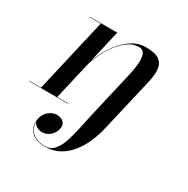

<svg xmlns="http://www.w3.org/2000/svg" viewBox="-225 -618 1006 1025"><g transform="rotate(30 277.5 -105.0)"><path d="M183.5 260Q141.5 260 116 244.5Q90.5 229 81 203.2Q71.5 177.5 78.5 148Q83.5 126.5 95.8 111.5Q108 96.5 124.5 88.5Q141 80.5 158 80.5Q180 80.5 197 95Q214 109.5 206.5 141Q201.5 163 181 182Q160.5 201 132.5 201Q115.5 201 102.2 194.2Q89 187.5 82.2 175.8Q75.5 164 79.5 148H81Q74 177 83.2 201.8Q92.5 226.5 117.5 242Q142.5 257.5 183.5 257.5Q218 257.5 239.2 232.5Q260.5 207.5 274 166.5Q287.5 125.5 297.5 76.5Q307.5 27.5 318.5 -20L383.5 -301L492 -319.5L415 11.5Q404 60 384.5 104.8Q365 149.5 336.5 184.5Q308 219.5 270.2 239.8Q232.5 260 183.5 260ZM-61 0V-2.5H178V0ZM9 0 114.5 -457.5H44.5L45 -460H215L109 0ZM158.5 -225.5Q165.5 -256.5 184.5 -297.8Q203.5 -339 233 -378.2Q262.5 -417.5 301.8 -443.5Q341 -469.5 388.5 -469.5Q446 -469.5 471.2 -450.2Q496.5 -431 499.2 -397Q502 -363 492 -319.5L383.5 -301Q393 -342.5 395.2 -376.8Q397.5 -411 388.5 -431.5Q379.5 -452 354.5 -452Q319.5 -452 287.5 -428.8Q255.5 -405.5 229.5 -370Q203.5 -334.5 186 -295.8Q168.5 -257 161 -225.5Z"/></g></svg>

Font: Bodoni Moda 72pt Medium
Style: Italic
Weight: 500
Italic angle: -13°
Designer: Owen Earl
Foundry: indestructible type
Version: Version 2.004